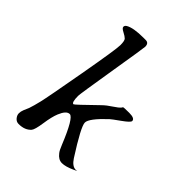

<svg xmlns="http://www.w3.org/2000/svg" viewBox="-209 -835 928 928"><g transform="rotate(45 255.0 -371.0)"><path d="M121.6 -715.8Q150.4 -732.4 218.3 -732.4H233.4Q254.9 -732.4 254.9 -707.5Q254.9 -698.2 224.1 -511Q193.4 -323.7 193.4 -311Q193.4 -265.6 206.1 -265.6Q210.4 -265.6 304.7 -357.9Q323.2 -376 348.4 -392.1Q373.5 -408.2 383.3 -420.4L385.3 -424.8Q388.2 -427.2 426.3 -427.2Q464.4 -427.2 464.4 -409.2Q464.4 -399.4 425.8 -372.1Q387.2 -344.7 379.4 -337.4Q307.6 -270 307.6 -242.2Q307.6 -214.4 392.1 -82.5Q413.6 -49.3 438.5 -49.3Q443.8 -49.3 447.3 -50.3L430.7 -42.5Q392.1 -24.9 367.9 -24.9Q343.8 -24.9 325.2 -49.3Q316.4 -59.6 305.7 -86.9Q252 -219.7 227.1 -219.7Q204.6 -219.7 187 -176.8Q175.3 -148.4 168 -97.9Q160.6 -47.4 150.9 -36.1Q128.9 -10.7 85.9 -10.7Q70.8 -10.7 60.5 -22.9Q50.3 -35.2 50.3 -48.1Q50.3 -61 55.7 -74.2L67.4 -101.6Q75.7 -126 84.7 -163.6Q93.8 -201.2 129.2 -399.9Q164.6 -598.6 164.6 -628.2Q164.6 -657.7 157 -665.5Q149.4 -673.3 130.6 -682.9Q111.8 -692.4 111.8 -701.2Q111.8 -710 121.6 -715.8Z"/></g></svg>

Font: Averia Serif Libre Light
Style: Italic
Weight: 300
Italic angle: -8.5°
Version: Version 1.002